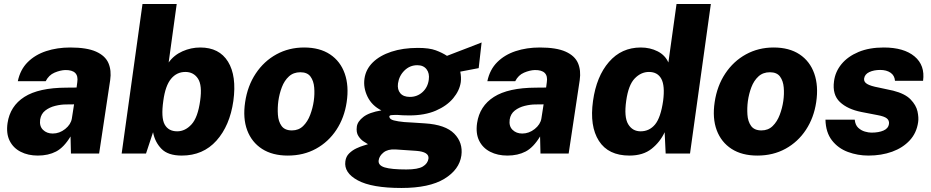

<svg xmlns="http://www.w3.org/2000/svg" viewBox="-20 -763 4628 954"><path d="M168 10Q119.5 10 82.8 -8.8Q46 -27.5 28 -63.5Q10 -99.5 17.5 -151.5Q30 -236 101.2 -281.5Q172.5 -327 309.5 -327.5L360.5 -328L364 -354.5Q373.5 -416 304 -415Q279 -414 250.8 -402Q222.5 -390 207 -359.5H68.5Q80.5 -417 117.5 -454Q154.5 -491 209.2 -509Q264 -527 329 -527Q411.5 -527 457.2 -506.5Q503 -486 518.8 -449.5Q534.5 -413 527.5 -365L472.5 0H332.5L330.5 -85Q297.5 -30.5 258.8 -10.2Q220 10 168 10ZM242 -99.5Q275.5 -99.5 303.8 -122Q332 -144.5 337 -174L348 -244.5L307.5 -244Q282.5 -244 254.2 -237Q226 -230 205 -213.8Q184 -197.5 179.5 -169Q175 -136 193.8 -117.8Q212.5 -99.5 242 -99.5Z M883 10Q814.5 10 782 -23.8Q749.5 -57.5 740.5 -106L705.5 0H584.5L688 -743H858L818 -452.5Q844 -489 886.5 -508Q929 -527 975 -527Q1069.5 -527 1113 -456.5Q1156.5 -386 1139.5 -261.5Q1122 -138.5 1055.5 -64.2Q989 10 883 10ZM860.5 -110.5Q900 -110.5 931.5 -144.8Q963 -179 974.5 -262.5Q985.5 -339 963.8 -372.2Q942 -405.5 901 -405.5Q858 -405.5 829.8 -371.2Q801.5 -337 791.5 -262.5Q779.5 -178.5 798.2 -144.5Q817 -110.5 860.5 -110.5Z M1410 10Q1333.5 10 1282 -23.2Q1230.5 -56.5 1208.2 -116Q1186 -175.5 1198 -255.5Q1210 -336.5 1250.8 -397.8Q1291.5 -459 1353.5 -493Q1415.5 -527 1491 -527Q1568.5 -527 1620 -492.8Q1671.5 -458.5 1693 -397.2Q1714.5 -336 1702.5 -255.5Q1691 -178 1651.5 -118Q1612 -58 1550.2 -24Q1488.5 10 1410 10ZM1430.5 -115Q1464 -115 1486.2 -136.8Q1508.5 -158.5 1521.2 -192.2Q1534 -226 1539 -261Q1544 -295.5 1541.2 -328.2Q1538.5 -361 1522.8 -382.5Q1507 -404 1472.5 -404Q1438 -404 1415.5 -383.2Q1393 -362.5 1380.5 -329.8Q1368 -297 1363 -261Q1358.5 -227 1360.8 -193.2Q1363 -159.5 1379 -137.2Q1395 -115 1430.5 -115Z M1974.5 171Q1827.5 171 1757.8 133.2Q1688 95.5 1696 38.5Q1699 14.5 1715 -1Q1731 -16.5 1750.8 -25.8Q1770.5 -35 1787 -39.8Q1803.5 -44.5 1808.5 -46.5Q1803 -50 1787.8 -59.5Q1772.5 -69 1760.8 -87Q1749 -105 1753 -134Q1756.5 -159.5 1785.5 -182Q1814.5 -204.5 1875 -214.5Q1828 -238 1806.2 -282.5Q1784.5 -327 1791 -372.5Q1797.5 -418.5 1832.2 -452.8Q1867 -487 1924.5 -506Q1982 -525 2056.5 -525Q2113 -525 2145.2 -513Q2177.5 -501 2201 -485.5Q2221 -493.5 2251.5 -505Q2282 -516.5 2314.2 -529Q2346.5 -541.5 2373 -552L2358.5 -424.5L2267 -407Q2272.5 -379 2269.5 -355Q2263.5 -313 2232 -275Q2200.5 -237 2145.5 -213.2Q2090.5 -189.5 2013.5 -189.5Q2000 -189.5 1981.2 -190.2Q1962.5 -191 1954 -192Q1933 -192 1923.5 -190.8Q1914 -189.5 1914.5 -182.5Q1916.5 -170 1936.5 -164.8Q1956.5 -159.5 1988.5 -156.5Q2006 -155 2033.8 -153.8Q2061.5 -152.5 2091.5 -150Q2193.5 -143.5 2237.2 -98.8Q2281 -54 2272.5 9.5Q2262.5 80 2187.8 125.5Q2113 171 1974.5 171ZM2016.5 -281.5Q2053 -281.5 2079.2 -305.2Q2105.5 -329 2110.5 -367Q2115 -398.5 2099.5 -418.8Q2084 -439 2053.5 -439Q2016.5 -439 1989.8 -412.8Q1963 -386.5 1957.5 -348.5Q1953.5 -318 1969 -299.8Q1984.5 -281.5 2016.5 -281.5ZM1999 79Q2057 79 2081.2 64.2Q2105.5 49.5 2109 25Q2113 -8.5 2048 -13.5L1944.5 -20.5Q1907 -22.5 1885.8 -5.5Q1864.5 11.5 1861.5 33.5Q1858 58.5 1891.2 68.8Q1924.5 79 1999 79Z M2501 10Q2452.5 10 2415.8 -8.8Q2379 -27.5 2361 -63.5Q2343 -99.5 2350.5 -151.5Q2363 -236 2434.2 -281.5Q2505.5 -327 2642.5 -327.5L2693.5 -328L2697 -354.5Q2706.5 -416 2637 -415Q2612 -414 2583.8 -402Q2555.5 -390 2540 -359.5H2401.5Q2413.5 -417 2450.5 -454Q2487.5 -491 2542.2 -509Q2597 -527 2662 -527Q2744.5 -527 2790.2 -506.5Q2836 -486 2851.8 -449.5Q2867.5 -413 2860.5 -365L2805.5 0H2665.5L2663.5 -85Q2630.5 -30.5 2591.8 -10.2Q2553 10 2501 10ZM2575 -99.5Q2608.5 -99.5 2636.8 -122Q2665 -144.5 2670 -174L2681 -244.5L2640.5 -244Q2615.5 -244 2587.2 -237Q2559 -230 2538 -213.8Q2517 -197.5 2512.5 -169Q2508 -136 2526.8 -117.8Q2545.5 -99.5 2575 -99.5Z M3107.5 10Q3002.5 10 2955.8 -63Q2909 -136 2926.5 -261.5Q2943.5 -383.5 3005.8 -455.2Q3068 -527 3164 -527Q3210 -527 3247.5 -508Q3285 -489 3301 -452.5L3341.5 -743H3512L3408.5 0H3287.5L3282.5 -106Q3260 -57.5 3217.8 -23.8Q3175.5 10 3107.5 10ZM3163 -110.5Q3206.5 -110.5 3234.8 -144.5Q3263 -178.5 3275 -262.5Q3284.5 -337 3266 -371.2Q3247.5 -405.5 3204.5 -405.5Q3165 -405.5 3133.8 -373.2Q3102.5 -341 3091.5 -262.5Q3080 -181.5 3101.2 -146Q3122.5 -110.5 3163 -110.5Z M3743 10Q3666.5 10 3615 -23.2Q3563.5 -56.5 3541.2 -116Q3519 -175.5 3531 -255.5Q3543 -336.5 3583.8 -397.8Q3624.5 -459 3686.5 -493Q3748.5 -527 3824 -527Q3901.5 -527 3953 -492.8Q4004.5 -458.5 4026 -397.2Q4047.5 -336 4035.5 -255.5Q4024 -178 3984.5 -118Q3945 -58 3883.2 -24Q3821.5 10 3743 10ZM3763.5 -115Q3797 -115 3819.2 -136.8Q3841.5 -158.5 3854.2 -192.2Q3867 -226 3872 -261Q3877 -295.5 3874.2 -328.2Q3871.5 -361 3855.8 -382.5Q3840 -404 3805.5 -404Q3771 -404 3748.5 -383.2Q3726 -362.5 3713.5 -329.8Q3701 -297 3696 -261Q3691.5 -227 3693.8 -193.2Q3696 -159.5 3712 -137.2Q3728 -115 3763.5 -115Z M4295 10Q4241.5 10 4193 -8Q4144.5 -26 4113.8 -65.5Q4083 -105 4081.5 -168.5H4227Q4229.5 -142 4244.2 -128.2Q4259 -114.5 4277.5 -109.2Q4296 -104 4310 -104Q4346.5 -104 4370.2 -114.5Q4394 -125 4397 -146.5Q4399.5 -164 4386.8 -174.5Q4374 -185 4340.5 -191L4260.5 -206.5Q4191.5 -220 4153.2 -256.2Q4115 -292.5 4124 -359Q4130 -406.5 4161.2 -444.5Q4192.5 -482.5 4245.8 -504.8Q4299 -527 4371 -527Q4471 -527 4524 -482.8Q4577 -438.5 4566.5 -361.5H4427Q4425 -388 4404.8 -401.8Q4384.5 -415.5 4353.5 -415.5Q4322 -415.5 4299.2 -404.8Q4276.5 -394 4273.5 -372.5Q4271.5 -356 4288.5 -345.8Q4305.5 -335.5 4346 -328L4418 -312.5Q4477 -297.5 4504.5 -269Q4532 -240.5 4538.8 -209.5Q4545.5 -178.5 4542 -156Q4534.5 -102.5 4500.2 -65.5Q4466 -28.5 4412.8 -9.2Q4359.5 10 4295 10Z"/></svg>

Font: Public Sans ExtraBold
Style: Italic
Weight: 800
Italic angle: -8°
Designer: The Public Sans project authors (U.S. Web Design System). Libre Franklin designed by Pablo Impallari and Rodrigo Fuenzal
Version: Version 1.007; ttfautohint (v1.8.1) -l 8 -r 50 -G 200 -x 14 